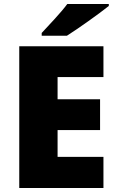

<svg xmlns="http://www.w3.org/2000/svg" viewBox="-20 -1040 589 967"><path d="M528 -1010V-1020H319C286 -975 224 -911 190 -874V-860H317C371 -894 481 -972 528 -1010ZM501 -93V-250H270V-385H484V-540H270V-652H501V-807H77V-93Z"/></svg>

Font: Noto Sans Telugu UI Black
Style: Regular
Weight: 900
Designer: Jelle Bosma - Monotype Design Team
Foundry: Monotype Imaging Inc.
Version: Version 2.005